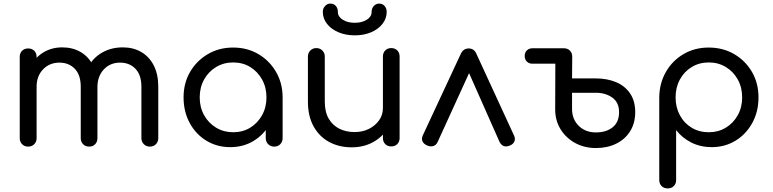

<svg xmlns="http://www.w3.org/2000/svg" viewBox="-20 -816 4308 1070"><path d="M815 1Q795 1 781.5 -12.5Q768 -26 768 -46V-333Q768 -398 735 -432.5Q702 -467 649 -467Q594 -467 558.5 -429Q523 -391 523 -331H445Q445 -396 473 -446Q501 -496 551 -524Q601 -552 665 -552Q723 -552 767.5 -526Q812 -500 837 -451Q862 -402 862 -333V-46Q862 -26 849 -12.5Q836 1 815 1ZM137 1Q116 1 103 -12.5Q90 -26 90 -46V-499Q90 -520 103 -533Q116 -546 137 -546Q158 -546 171 -533Q184 -520 184 -499V-46Q184 -26 171 -12.5Q158 1 137 1ZM477 1Q456 1 443 -12.5Q430 -26 430 -46V-333Q430 -398 397 -432.5Q364 -467 311 -467Q256 -467 220 -429.5Q184 -392 184 -333H123Q124 -397 150 -446.5Q176 -496 222 -524Q268 -552 327 -552Q385 -552 429.5 -526Q474 -500 498.5 -451Q523 -402 523 -333V-46Q523 -26 510.5 -12.5Q498 1 477 1Z M1263 4Q1189 4 1130 -32Q1071 -68 1037 -131Q1003 -194 1003 -273Q1003 -353 1039.5 -415.5Q1076 -478 1138.5 -514.5Q1201 -551 1279 -551Q1358 -551 1420 -514.5Q1482 -478 1518.5 -415Q1555 -352 1555 -273L1519 -265Q1519 -189 1485.5 -128Q1452 -67 1394.5 -31.5Q1337 4 1263 4ZM1279 -79Q1333 -79 1374.5 -104.5Q1416 -130 1440.5 -174Q1465 -218 1465 -273Q1465 -329 1440.5 -373Q1416 -417 1374.5 -442.5Q1333 -468 1279 -468Q1227 -468 1184.5 -442.5Q1142 -417 1117.5 -373Q1093 -329 1093 -273Q1093 -218 1117.5 -174Q1142 -130 1184.5 -104.5Q1227 -79 1279 -79ZM1508 1Q1488 1 1474.5 -12.5Q1461 -26 1461 -46V-205L1480 -302L1555 -273V-46Q1555 -26 1542 -12.5Q1529 1 1508 1Z M1940 5Q1870 5 1815 -24.5Q1760 -54 1728 -111Q1696 -168 1696 -250V-501Q1696 -521 1709.5 -534.5Q1723 -548 1743 -548Q1763 -548 1776.5 -534.5Q1790 -521 1790 -501V-250Q1790 -192 1812 -154.5Q1834 -117 1871.5 -98.5Q1909 -80 1956 -80Q2001 -80 2036.5 -98Q2072 -116 2093 -146Q2114 -176 2114 -214H2174Q2173 -152 2142 -102Q2111 -52 2058.5 -23.5Q2006 5 1940 5ZM2160 0Q2140 0 2127 -13Q2114 -26 2114 -47V-501Q2114 -522 2127 -535Q2140 -548 2160 -548Q2181 -548 2194 -535Q2207 -522 2207 -501V-47Q2207 -26 2194 -13Q2181 0 2160 0ZM1957 -619Q1907 -619 1866.5 -636Q1826 -653 1802.5 -683Q1779 -713 1779 -750Q1779 -769 1791.5 -782.5Q1804 -796 1821 -796Q1840 -796 1851.5 -783Q1863 -770 1863 -749Q1863 -723 1890 -706Q1917 -689 1957 -689Q1997 -689 2024 -706Q2051 -723 2051 -749Q2051 -770 2063.5 -783Q2076 -796 2093 -796Q2112 -796 2123.5 -782.5Q2135 -769 2135 -750Q2135 -713 2111.5 -683Q2088 -653 2048 -636Q2008 -619 1957 -619Z M2592 -546Q2606 -546 2617 -539Q2628 -532 2635 -516L2845 -60Q2853 -42 2846.5 -27.5Q2840 -13 2824 -6Q2804 3 2789 -1.5Q2774 -6 2764 -25L2570 -463H2619L2419 -25Q2411 -7 2394.5 -2Q2378 3 2359 -6Q2341 -14 2334.5 -28.5Q2328 -43 2336 -61L2548 -516Q2562 -546 2592 -546Z M3301 9Q3236 9 3184.5 -19.5Q3133 -48 3103.5 -96.5Q3074 -145 3074 -206L3075 -501Q3077 -521 3090 -534Q3103 -547 3122 -547Q3143 -547 3156 -534Q3169 -521 3169 -500L3168 -379H3300Q3363 -379 3412.5 -358.5Q3462 -338 3491 -296Q3520 -254 3520 -191Q3520 -130 3492 -85Q3464 -40 3414.5 -15.5Q3365 9 3301 9ZM3301 -78Q3358 -78 3394 -106.5Q3430 -135 3430 -191Q3430 -245 3392.5 -272Q3355 -299 3300 -299H3168V-208Q3168 -152 3205 -115Q3242 -78 3301 -78ZM2947 -461Q2928 -461 2916 -473Q2904 -485 2904 -504Q2904 -523 2916 -535Q2928 -547 2947 -547H3122V-461Z M3701 234Q3680 234 3667 221Q3654 208 3654 187V-274Q3655 -353 3691.5 -416Q3728 -479 3790 -515Q3852 -551 3929 -551Q4009 -551 4071.5 -514.5Q4134 -478 4170.5 -415.5Q4207 -353 4207 -273Q4207 -194 4172.5 -131Q4138 -68 4079 -32Q4020 4 3946 4Q3884 4 3833 -21.5Q3782 -47 3748 -91V187Q3748 208 3735 221Q3722 234 3701 234ZM3930 -79Q3983 -79 4025 -104.5Q4067 -130 4091.5 -174Q4116 -218 4116 -273Q4116 -329 4091.5 -373Q4067 -417 4025 -442.5Q3983 -468 3930 -468Q3877 -468 3835 -442.5Q3793 -417 3769 -373Q3745 -329 3745 -273Q3745 -218 3769 -173.5Q3793 -129 3835 -104Q3877 -79 3930 -79Z"/></svg>

Font: Comfortaa SemiBold
Style: Regular
Weight: 600
Designer: Johan Aakerlund
Foundry: Johan Aakerlund
Version: Version 3.104; ttfautohint (v1.8.1.43-b0c9)